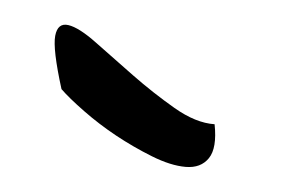

<svg xmlns="http://www.w3.org/2000/svg" viewBox="-20 -581 228 153"><path d="M151 -482Q153 -463 146.5 -455Q140 -447 128 -448Q116 -449 101 -456.5Q86 -464 72.5 -473Q59 -482 47 -492.5Q35 -503 29 -510Q22 -542 24 -552.5Q26 -563 34.5 -561Q43 -559 56.5 -547Q70 -535 86 -521Q102 -507 119 -495Q136 -483 151 -482Z"/></svg>

Font: Liu Jian Mao Cao
Style: Regular
Weight: 400
Designer: ZhongQi
Foundry: ZhongQi
Version: Version 1.001